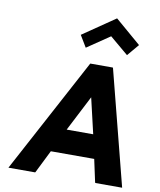

<svg xmlns="http://www.w3.org/2000/svg" viewBox="-117 -1249 1125 1347"><g transform="rotate(10 445.0 -575.0)"><path d="M523 -580 582 -327H393ZM476 -812 474 -809 37 7H227L229 5L310 -158H619L654 4L657 7H847L638 -809L636 -812ZM425 -916 587 -1026 719 -915C743 -942 767 -973 790 -999L606 -1157L375 -999ZM375 -999C373 -993 375 -995 375 -999Z"/></g></svg>

Font: Hussar Woodtype
Style: SeBdObl
Weight: 900
Foundry: Cannot Into Space Fonts
Version: Version 1.07